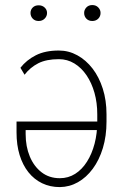

<svg xmlns="http://www.w3.org/2000/svg" viewBox="-20 -741 490 771"><path d="M216.3 -538.1Q255.9 -538.1 290.5 -519Q325.2 -500 351.6 -465.8Q377.9 -431.6 392.8 -384.8Q407.7 -337.9 407.7 -282.2V-252.4Q407.7 -194.8 393.1 -146.5Q378.4 -98.1 352.5 -63.2Q326.7 -28.3 293 -9.3Q259.3 9.8 220.2 10.3Q181.2 10.3 149.2 -5.1Q117.2 -20.5 94.2 -49.3Q71.3 -78.1 58.8 -118.4Q46.4 -158.7 46.4 -209.5V-252.9H385.7V-218.8H83V-202.6Q83 -152.8 99.6 -112.8Q116.2 -72.8 147 -49.1Q177.7 -25.4 220.2 -25.4Q254.4 -25.4 282 -43Q309.6 -60.5 329.3 -91.8Q349.1 -123 359.9 -164.3Q370.6 -205.6 370.6 -252.4V-282.2Q370.6 -328.1 359.4 -368.2Q348.1 -408.2 327.6 -438.5Q307.1 -468.8 278.8 -486.1Q250.5 -503.4 216.3 -503.4Q166 -503.4 133.5 -486.8Q101.1 -470.2 78.6 -440.9L62 -468.8Q86.4 -500 123.8 -519Q161.1 -538.1 216.3 -538.1ZM102.5 -689Q102.5 -701.7 111.3 -710.7Q120.1 -719.7 135.3 -719.7Q149.9 -719.7 159.4 -710.7Q168.9 -701.7 168.9 -689Q168.9 -675.8 159.4 -666.3Q149.9 -656.7 135.3 -656.7Q120.1 -656.7 111.3 -666.3Q102.5 -675.8 102.5 -689ZM317.9 -689Q317.9 -701.7 326.9 -711.2Q335.9 -720.7 350.6 -720.7Q365.2 -720.7 374.5 -711.2Q383.8 -701.7 383.8 -689Q383.8 -675.3 374.5 -666Q365.2 -656.7 350.6 -656.7Q335.9 -656.7 326.9 -666Q317.9 -675.3 317.9 -689Z"/></svg>

Font: Roboto Condensed ExtraLight
Style: Regular
Weight: 250
Designer: Christian Robertson
Foundry: Google
Version: Version 3.008; 2023